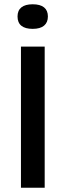

<svg xmlns="http://www.w3.org/2000/svg" viewBox="-20 -878 306 898"><path d="M78 0V-660H189V0ZM133 -743Q98 -743 80 -757.5Q62 -772 62 -801Q62 -829 80 -843.5Q98 -858 133 -858Q168 -858 186 -843.5Q204 -829 204 -801Q204 -773 186 -758Q168 -743 133 -743Z"/></svg>

Font: Bricolage Grotesque 24pt Medium
Style: Regular
Weight: 500
Designer: Mathieu Triay
Foundry: Atelier Triay
Version: Version 1.001;gftools[0.9.33.dev8+g029e19f]